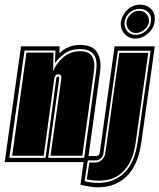

<svg xmlns="http://www.w3.org/2000/svg" viewBox="-48 -693 682 821"><path d="M-28 0 42 -495H207L206 -465Q223 -482 245 -491.5Q267 -501 294 -501Q348 -501 367.5 -469Q387 -437 380 -386L327 0ZM-8 -18H147L192 -353Q193 -366 200 -366Q206 -366 205 -355L158 -18H312L363 -388Q370 -439 352 -461Q334 -483 294 -483Q256 -483 229.5 -464.5Q203 -446 187 -423L189 -477H57ZM4 -27 65 -468H181L179 -388Q190 -418 220.5 -446Q251 -474 294 -474Q333 -474 346 -451.5Q359 -429 354 -390L304 -27H168L214 -356Q217 -375 201 -375Q187 -375 184 -356L139 -27ZM371 108Q342 108 296 97L313 -26H365Q369 -26 373 -29.5Q377 -33 378 -36L442 -495H614L557 -89Q543 14 493.5 61Q444 108 371 108ZM373 89Q438 89 483 46.5Q528 4 541 -89L596 -476H456L394 -36Q393 -25 383 -16Q373 -7 363 -7H327L314 82Q341 89 373 89ZM323 74 334 2H362Q375 2 387.5 -10Q400 -22 402 -36L462 -467H586L533 -89Q523 -15 492.5 24.5Q462 64 418.5 74.5Q375 85 323 74ZM531 -528Q502 -528 483.5 -549.5Q465 -571 469 -599Q474 -630 497 -651.5Q520 -673 551 -673Q580 -673 599 -653.5Q618 -634 613 -599Q609 -571 584.5 -549.5Q560 -528 531 -528ZM533 -544Q556 -544 575 -560.5Q594 -577 597 -599Q601 -625 586.5 -640Q572 -655 549 -655Q525 -655 506.5 -639Q488 -623 485 -599Q482 -577 495.5 -560.5Q509 -544 533 -544ZM534 -552Q513 -552 502 -567Q491 -582 493 -599Q495 -618 511 -632.5Q527 -647 548 -647Q567 -647 579 -632.5Q591 -618 589 -599Q587 -582 570 -567Q553 -552 534 -552Z"/></svg>

Font: Alumni Sans Collegiate One SC
Style: Italic
Weight: 400
Italic angle: -8°
Designer: Robert E. Leuschke
Foundry: Robert E. Leuschke
Version: Version 1.100